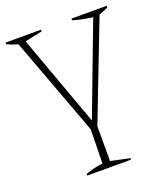

<svg xmlns="http://www.w3.org/2000/svg" viewBox="-128 -564 726 845"><g transform="rotate(-20 234.5 -141.5)"><path d="M306 -470V-478H471V-470L428 -452L251 6V169L340 188V195H135V187Q151 182 169.5 176.5Q188 171 216 168L219 9L48 -452Q34 -455 21.5 -460Q9 -465 -2 -470V-478H163V-470L82 -453L237 -26L398 -451Q353 -456 306 -470Z"/></g></svg>

Font: Piazzolla Thin
Style: Regular
Weight: 100
Designer: Juan Pablo del Peral
Foundry: Huerta Tipografica
Version: Version 1.330